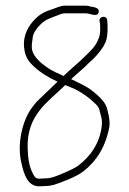

<svg xmlns="http://www.w3.org/2000/svg" viewBox="-20 -630 456 677"><path d="M210 -330C227 -322.7 241.9 -318.1 257 -309C279 -295.8 290.6 -287.9 310 -270C322.4 -258.7 327.2 -254.5 331 -241L335 -225C338.5 -214.6 340.5 -201.8 339 -188C332.6 -123.9 297 -77.3 256 -46C242.1 -34.9 181.2 -8.4 162 -4C154 -2 146.3 -1 139 -1C131 -0.3 124 0 118 0C106 0 100.9 -7.3 96 -18C83.1 -42 78.8 -70.1 77.5 -105.5C73 -226.6 151.1 -271.1 210 -330ZM204 -362C200.7 -364 197.3 -365.7 194 -367C175.5 -374.9 156.6 -384.3 141.5 -395.5C123.6 -408.7 100.6 -428 94 -451C90 -465.2 93.1 -480.8 95 -494C95 -513.6 112.2 -533.2 123.5 -544.5C139.1 -560.1 153.2 -564.3 175 -573C185 -576 196.7 -583 208 -583H283C296.7 -583 324.4 -567.4 328 -587.5C330.2 -599.7 319.7 -602.5 311 -605L299 -607C293.7 -609 288.3 -610 283 -610H208C193.8 -610 177.6 -601.9 166 -598C139.7 -590.1 122.3 -581.3 104.5 -563.5C81.8 -540.7 60.3 -507.4 65 -462.5C68.2 -432.1 78.3 -415.4 98 -397C124 -372.7 149 -357.9 183 -342C159.1 -318.1 133 -295 109 -271C102.3 -263 95.3 -254 88 -244C59.6 -201.4 38.6 -122.5 56 -53C64.1 -18.1 76.3 27 118 27C124.7 27 132 26.7 140 26C149.3 26 159 24.7 169 22C178.3 19.3 194.7 13.3 218 4C242 -6 260.3 -15.7 273 -25C321.1 -62.4 353 -113.2 366 -185C368 -210.5 361.6 -230.5 357 -249C349.8 -273.1 325.3 -293.6 307 -308.5C284.9 -326.4 257.9 -337.6 231 -351C235.7 -355 240 -359 244 -363C254.8 -372.8 282.8 -396.2 292 -407C312.4 -424 330.6 -444 345 -467L353 -483C360.1 -502 360.6 -536.2 358 -560C354.5 -577.5 328.1 -572.4 331 -555C335.2 -538.3 334.3 -505.1 327 -493C317.6 -464.7 293 -445 274 -426C252.8 -404.8 225.1 -383.1 204 -362Z"/></svg>

Font: Take Off
Style: Regular, Eh
Weight: 400
Foundry: Cannot Into Space Fonts
Version: Version 0.89